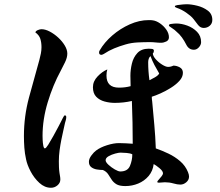

<svg xmlns="http://www.w3.org/2000/svg" viewBox="-20 -837 1040 907"><path d="M605 -108Q596 -113 578 -114.5Q560 -116 549 -116Q541 -116 524 -111.5Q507 -107 493 -99Q479 -91 479 -80Q479 -71 492.5 -58.5Q506 -46 522.5 -36.5Q539 -27 548 -27Q583 -27 594 -53.5Q605 -80 605 -108ZM732 -490Q720 -510 709.5 -530Q699 -550 691 -572Q685 -567 682.5 -559Q680 -551 680 -543Q680 -500 686 -458Q695 -462 711.5 -471.5Q728 -481 732 -490ZM298 -584Q298 -565 287 -542.5Q276 -520 267 -503Q230 -435 205.5 -354Q181 -273 181 -195Q181 -191 181.5 -176.5Q182 -162 184.5 -149Q187 -136 192 -136Q197 -136 208 -153.5Q219 -171 232 -194.5Q245 -218 255.5 -238Q266 -258 269 -264Q270 -266 276.5 -279Q283 -292 286 -292Q293 -292 293 -284Q293 -278 291 -270Q289 -262 287 -256Q283 -237 278.5 -217.5Q274 -198 270 -178Q265 -153 261.5 -127Q258 -101 258 -75Q258 -62 258.5 -48Q259 -34 261 -20Q262 -13 263.5 -5Q265 3 265 11Q265 27 251.5 38.5Q238 50 221 50Q191 50 166 27Q141 4 124.5 -27.5Q108 -59 103 -85Q97 -112 95 -139.5Q93 -167 93 -194Q93 -287 117 -376.5Q141 -466 166 -554Q170 -569 173 -584Q176 -599 176 -614Q176 -636 170.5 -653.5Q165 -671 147 -684Q149 -691 159 -695Q169 -699 176 -699Q194 -699 215 -688Q236 -677 255 -659.5Q274 -642 286 -622Q298 -602 298 -584ZM873 -3Q873 13 860 24Q847 35 832 35Q818 35 799 29.5Q780 24 759 24Q752 24 744.5 25Q737 26 730 26Q723 26 723 22Q723 19 730 11.5Q737 4 743.5 -4.5Q750 -13 750 -18Q750 -29 733 -43Q716 -57 706 -62Q702 -29 682 -5.5Q662 18 633 30Q604 42 572 42Q544 42 529.5 33Q515 24 507 11Q499 -2 490.5 -14.5Q482 -27 466 -34Q453 -34 437.5 -36.5Q422 -39 411 -47.5Q400 -56 400 -73Q400 -87 412 -103Q424 -119 434 -126Q454 -141 485.5 -151Q517 -161 542 -161Q559 -161 575 -160Q591 -159 607 -158Q607 -208 606 -258.5Q605 -309 603 -360Q564 -351 522 -351Q498 -351 474 -357.5Q450 -364 434.5 -380Q419 -396 419 -425Q419 -453 441 -476Q463 -499 487 -509Q483 -497 483 -480Q483 -423 542 -423Q572 -423 597 -430Q597 -442 596.5 -454.5Q596 -467 596 -479Q596 -507 603 -536.5Q610 -566 629 -586.5Q648 -607 683 -607Q688 -607 697.5 -606Q707 -605 707 -597Q707 -589 702 -585Q702 -573 715 -558Q728 -543 745.5 -532Q763 -521 774 -521Q787 -521 799 -527Q814 -527 829 -519Q844 -511 844 -493Q844 -473 827.5 -455Q811 -437 787 -422Q763 -407 738.5 -396Q714 -385 697 -380Q697 -374 697.5 -368.5Q698 -363 699 -357Q704 -302 709 -247Q714 -192 716 -136Q745 -126 775.5 -111.5Q806 -97 831 -75.5Q856 -54 868 -24Q873 -12 873 -3ZM778 -661Q778 -647 765.5 -641Q753 -635 741 -635Q728 -635 715 -636.5Q702 -638 688 -638Q660 -638 630 -636.5Q600 -635 573 -627Q545 -619 519.5 -608.5Q494 -598 470 -582Q467 -581 464.5 -579.5Q462 -578 459 -578Q448 -578 448 -589Q448 -595 451 -599Q473 -637 510.5 -669.5Q548 -702 593 -722Q638 -742 682 -742Q687 -742 692 -742Q697 -742 701 -741Q718 -739 736 -726.5Q754 -714 766 -696.5Q778 -679 778 -661ZM930 -638Q930 -625 919.5 -613.5Q909 -602 896 -602Q872 -602 860 -626Q851 -644 839.5 -660Q828 -676 812 -689Q805 -696 796.5 -701.5Q788 -707 780 -713Q778 -714 778 -718Q778 -722 785.5 -723.5Q793 -725 802 -725.5Q811 -726 813 -726Q838 -726 865 -716Q892 -706 911 -686.5Q930 -667 930 -638ZM983 -743Q983 -726 971 -715.5Q959 -705 942 -705Q926 -705 914.5 -720.5Q903 -736 895 -746Q888 -755 879 -762.5Q870 -770 860 -777Q850 -784 838.5 -790Q827 -796 815 -800Q813 -801 809.5 -802.5Q806 -804 806 -807Q806 -811 818 -813Q830 -815 843.5 -816Q857 -817 861 -817Q883 -817 911.5 -810Q940 -803 961.5 -787Q983 -771 983 -743Z"/></svg>

Font: Kaisei HarunoUmi
Style: Bold
Weight: 700
Designer: Font-Kai, 金井和夫
Foundry: KAZUO KANAI
Version: Version 5.003